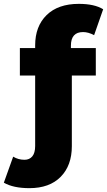

<svg xmlns="http://www.w3.org/2000/svg" viewBox="-99 -771 554 994"><path d="M53.2 203.1Q-29.8 203.1 -79.1 174.8L-30.8 40Q-4.4 56.2 27.8 56.2Q53.7 56.2 68.4 38.3Q83 20.5 83 -15.1V-379.9H3.9V-522H83V-536.1Q83 -634.8 142.3 -692.9Q201.7 -751 309.1 -751Q390.1 -751 435.1 -723.1L388.2 -588.9Q358.4 -605 331.1 -605Q268.1 -605 268.1 -534.2V-522H397V-379.9H272.9V-14.2Q272.9 85.9 215.1 144.5Q157.2 203.1 53.2 203.1Z"/></svg>

Font: Montserrat ExtraBold
Style: Regular
Weight: 800
Designer: Julieta Ulanovsky
Foundry: Julieta Ulanovsky
Version: Version 9.000